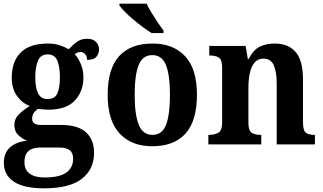

<svg xmlns="http://www.w3.org/2000/svg" viewBox="-20 -786 1759 1045"><path d="M220 239Q110 239 55.5 203Q1 167 1 100Q1 46 34.5 16Q68 -14 127 -20Q102 -30 80 -50.5Q58 -71 58 -106Q58 -139 82 -163Q106 -187 142 -209Q100 -225 72 -264.5Q44 -304 44 -364Q44 -451 92.5 -500Q141 -549 242 -549Q276 -549 304 -540Q332 -531 354 -518Q377 -543 400 -559Q423 -575 454 -575Q486 -575 502.5 -558Q519 -541 519 -518Q519 -495 505 -477.5Q491 -460 454 -460Q454 -481 442.5 -492Q431 -503 419 -503Q410 -503 401 -499.5Q392 -496 387 -491Q406 -470 420 -437.5Q434 -405 434 -365Q434 -289 387.5 -239Q341 -189 242 -189Q232 -189 214.5 -190.5Q197 -192 188 -193Q175 -187 165 -173Q155 -159 155 -140Q155 -122 167.5 -114Q180 -106 201 -106H311Q405 -106 448.5 -65.5Q492 -25 492 45Q492 136 425 187.5Q358 239 220 239ZM239 -247Q279 -247 292.5 -278.5Q306 -310 306 -365Q306 -422 292 -456Q278 -490 239 -490Q201 -490 186.5 -455Q172 -420 172 -364Q172 -310 187 -278.5Q202 -247 239 -247ZM222 180Q303 180 340.5 153.5Q378 127 378 78Q378 46 359.5 31.5Q341 17 303 17H195Q176 17 157 23.5Q138 30 125.5 47Q113 64 113 97Q113 138 141.5 159Q170 180 222 180Z M808 10Q696 10 631 -59.5Q566 -129 566 -270Q566 -411 628 -480Q690 -549 811 -549Q923 -549 987.5 -480Q1052 -411 1052 -270Q1052 -129 990 -59.5Q928 10 808 10ZM810 -52Q863 -52 884 -107.5Q905 -163 905 -270Q905 -377 883.5 -431.5Q862 -486 809 -486Q756 -486 734.5 -431.5Q713 -377 713 -270Q713 -163 735 -107.5Q757 -52 810 -52ZM805 -606Q783 -620 756.5 -639.5Q730 -659 704 -681Q678 -703 658.5 -723Q639 -743 630 -756V-766H778Q788 -744 804.5 -717Q821 -690 838.5 -664Q856 -638 870 -619V-606Z M1114 0V-52H1117Q1149 -52 1169 -64Q1189 -76 1189 -121V-419Q1189 -461 1171 -472.5Q1153 -484 1122 -484H1119V-536H1317L1329 -464H1333Q1359 -515 1393.5 -532Q1428 -549 1476 -549Q1549 -549 1589 -503Q1629 -457 1629 -355V-123Q1629 -76 1644.5 -64Q1660 -52 1691 -52H1694V0H1486V-331Q1486 -395 1470 -431Q1454 -467 1414 -467Q1383 -467 1365 -445Q1347 -423 1339.5 -387Q1332 -351 1332 -310V-117Q1332 -75 1350 -63.5Q1368 -52 1398 -52H1402V0Z"/></svg>

Font: Noto Serif Tamil SemiCondensed
Style: Bold Italic
Weight: 700
Width: 4
Italic angle: -12°
Designer: Indian Type Foundry, Tom Grace, and the Monotype Design Team
Foundry: Monotype Imaging Inc.
Version: Version 2.003; ttfautohint (v1.8.4.7-5d5b)